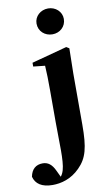

<svg xmlns="http://www.w3.org/2000/svg" viewBox="-218 -873 680 1198"><g transform="rotate(-10 121.5 -274.0)"><path d="M177 -655C224 -655 263 -689 263 -738C263 -784 224 -819 177 -819C129 -819 90 -784 90 -738C90 -689 129 -655 177 -655ZM15 271C68 271 133 255 188 199C245 142 262 78 262 -68V-392L265 -551L247 -562L23 -502V-478L97 -470C100 -423 101 -378 101 -313V-111C101 17 109 133 92 191C87 208 81 219 73 229L53 187C34 146 10 127 -24 127C-67 127 -95 151 -104 198C-92 244 -54 271 15 271Z"/></g></svg>

Font: Noto Serif CJK HK Black
Style: Regular
Weight: 900
Designer: Ryoko NISHIZUKA 西塚涼子 (kana & ideographs); Frank Grießhammer (Latin, Greek & Cyrillic); Wenlong ZHANG 张文龙 (bopomofo); San
Foundry: Adobe
Version: Version 2.001;hotconv 1.1.0;makeotfexe 2.6.0